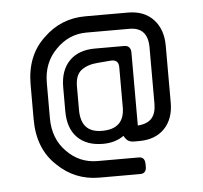

<svg xmlns="http://www.w3.org/2000/svg" viewBox="-40 -449 559 530"><g transform="rotate(-5 239.5 -183.5)"><path d="M333 -51H319Q310 -51 303.5 -54.5Q297 -58 291 -69Q267 -52 233 -52Q188 -52 162.5 -77.5Q137 -103 137 -151V-217Q137 -264 162.5 -290Q188 -316 233 -316H315Q324 -316 328.5 -310.5Q333 -305 333 -297V-94Q360 -96 372 -110Q384 -124 384 -150V-306Q384 -362 333 -362H214Q165 -362 129 -325Q93 -289 93 -233V-135Q93 -78 129 -42Q164 -6 214 -6H328Q345 -6 345 14V21Q345 40 328 40H215Q147 40 99 -7Q48 -54 48 -136V-232Q48 -313 99 -360Q147 -407 215 -407H333Q378 -407 403.5 -379.5Q429 -352 429 -307V-149Q429 -104 403.5 -77.5Q378 -51 333 -51ZM296 -259Q296 -280 275 -279L238 -276Q210 -274 192.5 -261Q175 -248 175 -216V-151Q175 -88 233 -88H234Q296 -88 296 -148Z"/></g></svg>

Font: Chathura
Style: Bold
Weight: 700
Designer: Appaji Ambarisha Darbha
Foundry: Aditya Fonts
Version: Version 1.002 2016